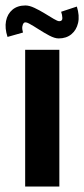

<svg xmlns="http://www.w3.org/2000/svg" viewBox="-32 -682 307 702"><path d="M60 -500H185V0H60ZM182.5 -541.5Q168 -541.5 148.2 -552Q128.5 -562.5 108.8 -575.2Q89 -588 74.5 -595.8Q60 -603.5 55 -598Q50.5 -592.5 49.5 -584.2Q48.5 -576 52 -563L-4.5 -547Q-15 -579 -10 -605Q-5 -631 13.5 -646.5Q32 -662 61 -662Q75.5 -662 94 -653.2Q112.5 -644.5 131 -633.2Q149.5 -622 164 -613.2Q178.5 -604.5 184.5 -604.5Q196.5 -604.5 196 -616.2Q195.5 -628 191.5 -639L249 -658Q259.5 -624.5 253.5 -598.2Q247.5 -572 229 -556.8Q210.5 -541.5 182.5 -541.5Z"/></svg>

Font: Urbanist
Style: Bold
Weight: 700
Designer: Corey Hu
Foundry: Corey Hu
Version: Version 1.330; ttfautohint (v1.8.4.7-5d5b)